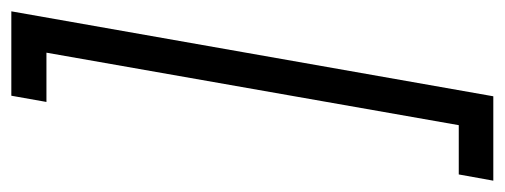

<svg xmlns="http://www.w3.org/2000/svg" viewBox="-298 -513 891 339"><g transform="rotate(90 147.5 -343.5)"><path d="M-2 82 148 -769H297L286 -708H199L71 20H158L147 82Z"/></g></svg>

Font: Marvel
Style: Bold Italic
Weight: 700
Italic angle: -12°
Designer: Carolina Trebol
Foundry: Carolina Trebol
Version: Version 1.001